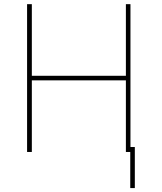

<svg xmlns="http://www.w3.org/2000/svg" viewBox="-20 -748 797 945"><path d="M113.3 0V-727.5H136.7V-375H599.6V-727.5H622.1V0H599.6V-352.5H136.7V0ZM643.6 -24.4V177.7H621.1V-24.4Z"/></svg>

Font: Inter Tight Thin
Style: Regular
Weight: 250
Designer: Rasmus Andersson
Foundry: rsms
Version: Version 3.004